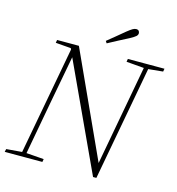

<svg xmlns="http://www.w3.org/2000/svg" viewBox="-123 -951 981 1064"><g transform="rotate(15 367.0 -419.0)"><path d="M-1 0 3 -17 100 -25H111L218 -17L215 0ZM88 0 211 -663H236L174 -332L113 0ZM522 -657 525 -674H735L732 -657L641 -648H630ZM534 -59 512 -44 565 -332 628 -674H653L527 8H508L217 -620L216 -624L204 -650L116 -657L119 -674H244L525 -59ZM381 -739Q405 -758 429 -778Q453 -798 476 -817Q496 -833 507 -839.5Q518 -846 528 -846Q537 -846 542 -840.5Q547 -835 547 -827Q547 -817 538 -809Q529 -801 505 -788Q476 -773 447 -758Q418 -743 389 -727Z"/></g></svg>

Font: Source Serif 4 48pt Light
Style: Italic
Weight: 300
Italic angle: -12°
Designer: Frank Grießhammer
Foundry: Adobe Systems Incorporated
Version: Version 4.004;hotconv 1.0.116;makeotfexe 2.5.65601